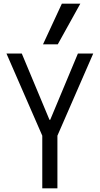

<svg xmlns="http://www.w3.org/2000/svg" viewBox="-20 -1020 540 1040"><path d="M209 0V-285L15 -730H98L248 -371H252L402 -730H485L291 -285V0ZM293 -780H213L315 -1000H415Z"/></svg>

Font: M PLUS Code Latin
Style: Regular
Weight: 400
Designer: Coji Morishita
Foundry: UNDERFOREST DESIGN
Version: Version 1.002; ttfautohint (v1.8.3)